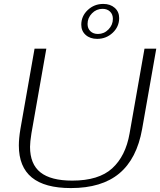

<svg xmlns="http://www.w3.org/2000/svg" viewBox="-20 -948 816 978"><path d="M76 -207Q76 -243 84 -291L156 -700H216L140 -268Q133 -224 133 -200Q133 -112 186 -70Q239 -28 348 -28Q483 -28 551.5 -90.5Q620 -153 640 -268L716 -700H776L704 -291Q677 -139 587.5 -64.5Q498 10 341 10Q208 10 142 -44Q76 -98 76 -207ZM394 -822Q394 -866 427 -897Q460 -928 506 -928Q542 -928 564.5 -908Q587 -888 587 -856Q587 -812 554 -781Q521 -750 475 -750Q439 -750 416.5 -770Q394 -790 394 -822ZM555 -852Q555 -875 540.5 -889Q526 -903 502 -903Q471 -903 448.5 -880Q426 -857 426 -826Q426 -803 440.5 -789Q455 -775 479 -775Q510 -775 532.5 -798Q555 -821 555 -852Z"/></svg>

Font: Fahkwang ExtraLight
Style: Italic
Weight: 275
Italic angle: -10°
Designer: Suppakit Chalermlarp | Katatrad Co.,Ltd.
Foundry: Cadson Demak Co.,Ltd.
Version: Version 1.000; ttfautohint (v1.6)